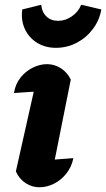

<svg xmlns="http://www.w3.org/2000/svg" viewBox="-20 -782 448 811"><path d="M197 -36 166 -104Q200 -107 230 -109.5Q260 -112 290 -114Q282 -76 260 -48.5Q238 -21 208 -6Q178 9 146 9Q116 9 89 -8Q62 -25 47 -58L139 -468L160 -397Q125 -395 96.5 -393Q68 -391 39 -389Q45 -427 66.5 -454Q88 -481 118 -496Q148 -511 179 -511Q209 -511 236 -494.5Q263 -478 279 -446ZM216 -580Q170 -580 135.5 -602Q101 -624 84.5 -660.5Q68 -697 74 -742L154 -762Q157 -731 176 -712.5Q195 -694 226 -694Q256 -694 283.5 -713Q311 -732 323 -762L408 -742Q400 -696 372 -659Q344 -622 303.5 -601Q263 -580 216 -580Z"/></svg>

Font: Piazzolla Thin Black
Style: Italic
Weight: 900
Italic angle: -11.3°
Version: Version 2.005